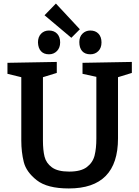

<svg xmlns="http://www.w3.org/2000/svg" viewBox="-20 -1051 784 1082"><path d="M723 -702V-640L645 -616V-271Q645 11 368 11Q246 11 187 -35.5Q128 -82 114 -138Q100 -194 100 -259V-616L22 -635V-697L300 -702V-640L222 -616V-259Q222 -205 231 -168.5Q240 -132 272.5 -108Q305 -84 370 -84Q436 -84 469.5 -109.5Q503 -135 513 -174.5Q523 -214 523 -271V-618L445 -635V-697ZM430 -886 382 -838 231 -965 295 -1031ZM194 -812Q194 -843 211.5 -861Q229 -879 256 -879Q285 -879 302 -861Q319 -843 319 -812Q319 -782 301 -763.5Q283 -745 256 -745Q227 -745 211 -762.5Q195 -780 194 -812ZM427 -814Q427 -844 445 -861.5Q463 -879 489 -879Q518 -879 535 -861Q552 -843 552 -812Q552 -781 534 -763Q516 -745 489 -745Q459 -745 443 -763Q427 -781 427 -814Z"/></svg>

Font: Bitter Pro SemiBold
Style: Regular
Weight: 600
Designer: Sol Matas, and Bitter project Authors
Foundry: Sol Matas
Version: Version 1.010